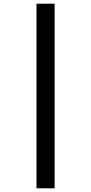

<svg xmlns="http://www.w3.org/2000/svg" viewBox="-20 -784 493 1037"><path d="M177 -764V233H275V-764Z"/></svg>

Font: Noto Sans Thai Cond SemBd
Style: Regular
Weight: 600
Width: 3
Designer: Monotype Design Team
Foundry: Monotype Imaging Inc.
Version: Version 2.002